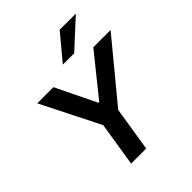

<svg xmlns="http://www.w3.org/2000/svg" viewBox="-252 -1091 1242 1242"><g transform="rotate(-45 369.0 -469.5)"><path d="M221 0 279 -367 287 -268 67 -705H215L350 -427H356L580 -705H738L377 -268L417 -367L359 0ZM361 -765 506 -939H654L465 -765Z"/></g></svg>

Font: Nunito Sans 6pt
Style: Bold Italic
Weight: 700
Italic angle: -9°
Version: Version 3.101;gftools[0.9.27]